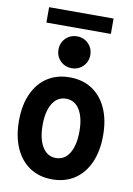

<svg xmlns="http://www.w3.org/2000/svg" viewBox="-97 -949 707 1017"><g transform="rotate(10 256.5 -440.5)"><path d="M256.2 7.8Q186.5 7.8 135.8 -26Q85 -59.7 57.5 -121.6Q30 -183.5 30 -267.7Q30 -351.5 57.5 -412.8Q85 -474.1 135.8 -507.4Q186.5 -540.7 256.2 -540.7Q326 -540.7 376.8 -507.2Q427.6 -473.8 455.1 -412.5Q482.6 -351.2 482.6 -267.7Q482.6 -183.6 455.1 -121.7Q427.6 -59.8 376.8 -26Q326 7.8 256.2 7.8ZM256.2 -107Q303 -107 329.2 -149.8Q355.3 -192.6 355.3 -267.7Q355.3 -341 329.2 -383.4Q303 -425.9 256.2 -425.9Q209.9 -425.9 183.6 -383.6Q157.3 -341.3 157.3 -267.7Q157.3 -193 183.6 -150Q209.9 -107 256.2 -107ZM256.2 -590.1Q220 -590.1 195.3 -614.8Q170.7 -639.5 170.7 -675.7Q170.7 -711.9 195.4 -736.6Q220.1 -761.2 256.3 -761.2Q292.5 -761.2 317.1 -736.5Q341.8 -711.8 341.8 -675.6Q341.8 -639.4 317.1 -614.8Q292.4 -590.1 256.2 -590.1ZM82.9 -804.9V-887.6H429.6V-804.9Z"/></g></svg>

Font: Reddit Sans Condensed
Style: Regular
Weight: 400
Designer: Stephen Hutchings
Foundry: Reddit
Version: Version 1.014